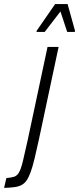

<svg xmlns="http://www.w3.org/2000/svg" viewBox="-75 -917 386 937"><path d="M-55 0 -44 -48Q-20 -50 -6 -54.5Q8 -59 17.5 -75Q27 -91 36 -127.5Q45 -164 59 -228L157 -688H211L115 -237Q103 -182 93.5 -142.5Q84 -103 74.5 -77Q65 -51 54.5 -36Q44 -21 29 -13.5Q14 -6 -6.5 -3.5Q-27 -1 -55 0ZM103 -761 104 -767 194 -897H255L291 -767L290 -761H253L220 -861L143 -761Z"/></svg>

Font: Saira ExtraCondensed Light
Style: Italic
Weight: 300
Width: 2
Italic angle: -12°
Designer: Hector Gatti with collaboration of the Omnibus-Type team
Foundry: Omnibus-Type
Version: Version 1.101